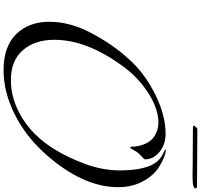

<svg xmlns="http://www.w3.org/2000/svg" viewBox="-45 -1059 1126 1076"><g transform="rotate(90 518.0 -521.0)"><path d="M703 -1064Q762 -1064 875.5 -1063Q989 -1062 1020 -1062Q1036 -1062 1036 -1054Q1036 -1037 971 -1037Q951 -1037 884 -1038Q817 -1039 696 -1039Q684 -1039 684 -1046Q684 -1048 692 -1056Q700 -1064 703 -1064ZM1029 -620Q1029 -424 847 -217Q746 -103 621 -40.5Q496 22 373 22Q240 22 171 -49Q102 -120 102 -234Q102 -351 166 -471Q230 -591 305 -673Q383 -764 503.5 -825Q624 -886 728 -886Q792 -886 832.5 -851Q873 -816 873 -772Q873 -767 868.5 -762.5Q864 -758 855 -750Q846 -742 839 -734Q832 -726 825 -714Q818 -702 814 -695Q810 -688 807 -688Q802 -688 802 -695Q802 -720 795 -746Q780 -800 744 -823Q708 -846 667 -846Q590 -846 500 -788Q410 -730 348 -642Q203 -443 203 -262Q203 -154 261 -86.5Q319 -19 429 -19Q537 -19 639.5 -81.5Q742 -144 814 -259Q861 -334 898 -433Q935 -532 935 -633Q935 -727 912 -791Q889 -855 826 -879Q818 -882 818 -885Q818 -887 822 -887Q844 -887 887 -865.5Q930 -844 954 -818Q1029 -738 1029 -620Z"/></g></svg>

Font: Miama Nueva
Style: Medium
Weight: 400
Italic angle: -28°
Version: Version 1.0